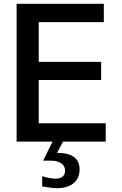

<svg xmlns="http://www.w3.org/2000/svg" viewBox="-20 -742 637 1006"><path d="M397 146C397 90 361 59 279 59L310 0H534V-96H183V-323H510V-418H183V-626H524V-722H67V0H255L206 100H250C288 100 321 117 321 152C321 178 305 194 272 194C256 194 227 190 201 181V235C238 241 261 244 280 244C351 244 397 208 397 146Z"/></svg>

Font: Perun Medium
Style: Regular
Weight: 500
Foundry: Copyright (c) Stefan Peev, Context Ltd, 2016
Version: Version 1.089